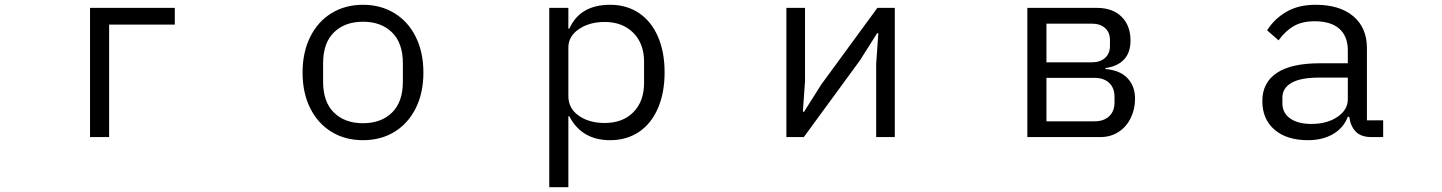

<svg xmlns="http://www.w3.org/2000/svg" viewBox="-20 -574 6040 804"><path d="M437 0H357V-541H712V-471H437Z M1247 -270Q1247 -355 1279 -419.5Q1311 -484 1368.5 -519Q1426 -554 1500 -554Q1574 -554 1631.5 -519Q1689 -484 1721 -419.5Q1753 -355 1753 -270Q1753 -185 1721 -121Q1689 -57 1632 -22Q1575 13 1500 13Q1425 13 1368 -22Q1311 -57 1279 -121Q1247 -185 1247 -270ZM1667 -232V-309Q1667 -394 1621.5 -438.5Q1576 -483 1500 -483Q1424 -483 1378.5 -438.5Q1333 -394 1333 -309V-232Q1333 -147 1378.5 -102.5Q1424 -58 1500 -58Q1576 -58 1621.5 -102.5Q1667 -147 1667 -232Z M2280 210V-541H2360V-454H2364Q2409 -554 2535 -554Q2604 -554 2655.5 -519.5Q2707 -485 2735 -421Q2763 -357 2763 -271Q2763 -185 2735 -120.5Q2707 -56 2655.5 -21.5Q2604 13 2535 13Q2416 13 2364 -87H2360V210ZM2677 -226V-316Q2677 -391 2632 -436.5Q2587 -482 2512 -482Q2448 -482 2404 -452Q2360 -422 2360 -375V-172Q2360 -120 2403.5 -89.5Q2447 -59 2512 -59Q2588 -59 2632.5 -104.5Q2677 -150 2677 -226Z M3346 0H3273V-541H3351V-234L3342 -106H3347L3419 -220L3654 -541H3727V0H3649V-307L3658 -435H3653L3581 -321Z M4282 0V-541H4573Q4639 -541 4676.5 -504Q4714 -467 4714 -404Q4714 -354 4687 -325Q4660 -296 4609 -289V-285Q4670 -280 4701.5 -246.5Q4733 -213 4733 -161Q4733 -117 4715 -80Q4697 -43 4664 -21.5Q4631 0 4587 0ZM4552 -313Q4587 -313 4607.5 -331.5Q4628 -350 4628 -382V-406Q4628 -438 4607.5 -456.5Q4587 -475 4552 -475H4362V-313ZM4563 -66Q4602 -66 4624.5 -87Q4647 -108 4647 -145V-169Q4647 -206 4624.5 -227Q4602 -248 4563 -248H4362V-66Z M5266 -151Q5266 -228 5326.5 -268.5Q5387 -309 5506 -309H5624V-363Q5624 -422 5588.5 -453.5Q5553 -485 5485 -485Q5433 -485 5398 -465Q5363 -445 5334 -405L5286 -447Q5317 -496 5367.5 -525Q5418 -554 5489 -554Q5590 -554 5647 -506Q5704 -458 5704 -372V-70H5772V0H5723Q5679 0 5657 -23Q5635 -46 5630 -85H5624Q5606 -38 5562 -12.5Q5518 13 5457 13Q5368 13 5317 -31Q5266 -75 5266 -151ZM5624 -158V-249H5502Q5426 -249 5388 -227Q5350 -205 5350 -165V-142Q5350 -101 5382.5 -78Q5415 -55 5471 -55Q5537 -55 5580.5 -84.5Q5624 -114 5624 -158Z"/></svg>

Font: IBM Plex Sans JP
Style: Regular
Weight: 400
Designer: Mike Abbink; Paul van der Laan; Pieter van Rosmalen; Wujin Sim; Yejin Wi; Jinhee Kim; Boomi Park; Yona Kim; Kichan Ma
Foundry: Sandoll Inc.
Version: Version 1.001